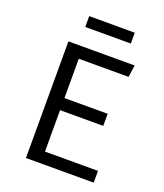

<svg xmlns="http://www.w3.org/2000/svg" viewBox="-155 -962 909 1065"><g transform="rotate(20 300.0 -430.0)"><path d="M212.5 -617.5V-385.5H467.5V-314H212.5V-69.5H525.5V0H125.5V-688.5H516.5L506.5 -617.5ZM455 -795.5H186V-859.5H455Z"/></g></svg>

Font: Fast_Mono
Style: Regular
Weight: 400
Monospace: yes
Designer: Carrois Corporate, Edenspiekermann AG, Nikita Prokopov
Foundry: Carrois Corporate, Edenspiekermann AG, Nikita Prokopov
Version: Version 5.002